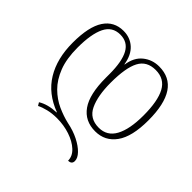

<svg xmlns="http://www.w3.org/2000/svg" viewBox="-197 -731 1166 1166"><g transform="rotate(45 386.5 -148.0)"><path d="M534 8Q445 8 397.5 -59.5Q350 -127 350 -268V-300Q350 -408 320.5 -462Q291 -516 227 -516Q159 -516 129 -454.5Q99 -393 99 -277Q99 -181 124.5 -115.5Q150 -50 192 -8.5Q234 33 284 55.5Q334 78 382 89Q437 100 480.5 122Q524 144 549.5 170.5Q575 197 575 222Q575 250 544 250Q544 211 511 180.5Q478 150 425.5 132.5Q373 115 314 115Q273 115 238 123.5Q203 132 180 144L168 124Q214 95 288 92V90Q171 46 114 -47.5Q57 -141 57 -277Q57 -414 100.5 -480Q144 -546 225 -546Q282 -546 321.5 -510.5Q361 -475 372 -406H374Q384 -475 428 -510.5Q472 -546 531 -546Q716 -546 716 -268Q716 -128 667 -60Q618 8 534 8ZM531 -516Q455 -516 423.5 -456Q392 -396 392 -268Q392 -156 423.5 -89.5Q455 -23 534 -23Q605 -23 639.5 -86.5Q674 -150 674 -268Q674 -391 640.5 -453.5Q607 -516 531 -516Z"/></g></svg>

Font: Noto Serif Georgian SemiCondensed ExtraLight
Style: Regular
Weight: 200
Width: 4
Designer: Monotype Design Team, Akaki Razmadze
Foundry: Google LLC
Version: Version 2.003; ttfautohint (v1.8.4.7-5d5b)